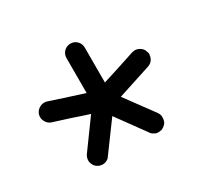

<svg xmlns="http://www.w3.org/2000/svg" viewBox="-106 -688 772 737"><g transform="rotate(-30 280.5 -320.0)"><path d="M519.5 -377.9Q522.5 -371.1 522.5 -365.2Q522.5 -363.3 521.5 -362.3Q521.5 -354.5 517.6 -346.7Q513.7 -338.9 507.8 -334Q502 -329.1 493.2 -326.2Q444.3 -310.5 345.7 -278.3Q369.1 -247.1 391.6 -215.8Q414.1 -184.6 437.5 -153.3Q442.4 -146.5 444.3 -138.7Q445.3 -130.9 444.3 -123Q443.4 -114.3 439.5 -107.4Q434.6 -100.6 427.7 -95.7Q425.8 -93.8 422.9 -92.8Q419.9 -90.8 417 -89.8Q413.1 -88.9 410.2 -88.9Q407.2 -87.9 404.3 -87.9Q399.4 -87.9 394.5 -88.9Q390.6 -89.8 385.7 -92.8Q380.9 -94.7 377.9 -97.7Q374 -100.6 371.1 -105.5Q340.8 -146.5 280.3 -230.5Q256.8 -199.2 234.4 -168Q211.9 -136.7 188.5 -105.5Q185.5 -100.6 182.6 -97.7Q178.7 -94.7 174.8 -92.8Q169.9 -89.8 165 -88.9Q161.1 -87.9 156.2 -87.9Q152.3 -87.9 149.4 -88.9Q146.5 -88.9 143.6 -89.8Q139.6 -90.8 137.7 -92.8Q134.8 -93.8 131.8 -95.7Q125 -100.6 121.1 -107.4Q117.2 -114.3 115.2 -123Q114.3 -130.9 116.2 -138.7Q118.2 -146.5 123 -153.3Q153.3 -194.3 213.9 -278.3Q176.8 -290 140.6 -302.7Q103.5 -314.5 66.4 -326.2Q50.8 -331.1 43 -346.7Q38.1 -355.5 38.1 -365.2Q38.1 -371.1 40 -377.9Q45.9 -393.6 60.5 -401.4Q76.2 -409.2 91.8 -404.3Q140.6 -387.7 239.3 -356.4Q239.3 -394.5 239.3 -433.6Q239.3 -472.7 239.3 -510.7Q239.3 -528.3 251 -540Q262.7 -551.8 280.3 -551.8Q296.9 -551.8 308.6 -540Q320.3 -528.3 320.3 -510.7Q320.3 -459 320.3 -356.4Q357.4 -368.2 394.5 -379.9Q431.6 -391.6 468.8 -404.3Q476.6 -406.2 484.4 -406.2Q492.2 -405.3 500 -401.4Q506.8 -397.5 512.7 -391.6Q517.6 -385.7 519.5 -377.9Z"/></g></svg>

Font: Passbolt
Style: Regular
Weight: 400
Version: Version 1.0